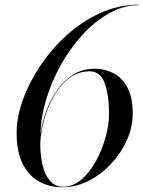

<svg xmlns="http://www.w3.org/2000/svg" viewBox="-20 -780 605 810"><path d="M540 -300Q540 -244 515.2 -188.8Q490.5 -133.5 448.5 -88.8Q406.5 -44 353.5 -17Q300.5 10 244 10Q188.5 10 144.8 -14.2Q101 -38.5 75.5 -89.2Q50 -140 50 -220Q50 -284 76 -357.2Q102 -430.5 149.5 -501.8Q197 -573 261.5 -631.5Q326 -690 403 -725Q480 -760 565 -760V-758Q501 -758 440.8 -724.2Q380.5 -690.5 328.2 -633.5Q276 -576.5 236.5 -505.8Q197 -435 174.5 -359.5Q152 -284 151 -214.5Q156.5 -258.5 173.2 -306.5Q190 -354.5 218.5 -396.2Q247 -438 287.2 -464Q327.5 -490 381 -490Q421.5 -490 457.8 -471.8Q494 -453.5 517 -411.8Q540 -370 540 -300ZM440 -300Q440 -378 421.8 -428.5Q403.5 -479 359 -479Q308.5 -479 270.5 -449.2Q232.5 -419.5 206.5 -373.5Q180.5 -327.5 166.5 -276.8Q152.5 -226 150.5 -184L150 -170Q150 -123 159.8 -82.5Q169.5 -42 191 -17Q212.5 8 247 8Q288 8 323 -22Q358 -52 384.2 -99.5Q410.5 -147 425.2 -200.2Q440 -253.5 440 -300Z"/></svg>

Font: Bodoni* 96pt
Style: Italic
Weight: 400
Italic angle: -13°
Version: Version 2.3